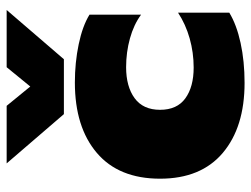

<svg xmlns="http://www.w3.org/2000/svg" viewBox="-109 -631 755 577"><g transform="rotate(-90 268.5 -342.5)"><path d="M66 -700H239L297 -629L355 -700H527L379 -528H214ZM20 -239Q20 -363 97.5 -429Q175 -495 309 -495Q369 -495 424 -483.5Q479 -472 513 -451V-296Q483 -318 441.5 -329.5Q400 -341 355 -341Q297 -341 262 -315.5Q227 -290 227 -239Q227 -188 261.5 -163Q296 -138 354 -138Q399 -138 441.5 -150Q484 -162 519 -185V-31Q483 -9 428 3Q373 15 308 15Q175 15 97.5 -50.5Q20 -116 20 -239Z"/></g></svg>

Font: Prompt ExtraBold
Style: Regular
Weight: 800
Designer: Katatrad Team
Foundry: CadsonDemak
Version: Version 1.001